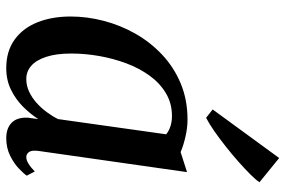

<svg xmlns="http://www.w3.org/2000/svg" viewBox="-166 -716 892 599"><g transform="rotate(90 279.5 -416.0)"><path d="M450.5 -91.5Q447.5 -69.5 453.8 -61Q460 -52.5 469.5 -52.5Q478.5 -52.5 489.2 -58.8Q500 -65 514.5 -79L527.5 -54Q522 -45.5 506 -30Q490 -14.5 465.5 -2.2Q441 10 410.5 10Q380 10 362.8 -6.5Q345.5 -23 346.5 -56.5L351 -90Q335.5 -65.5 312.5 -42.5Q289.5 -19.5 259.5 -4.8Q229.5 10 192 10Q139.5 10 103.5 -15.8Q67.5 -41.5 49.2 -87Q31 -132.5 31 -191Q31 -242 44.5 -294Q58 -346 84.5 -392.8Q111 -439.5 150 -476.2Q189 -513 239.8 -534.2Q290.5 -555.5 352.5 -555.5Q378 -555.5 405.5 -549.2Q433 -543 454 -534L516.5 -554ZM398.5 -489Q388 -497.5 373.5 -502.2Q359 -507 341.5 -507Q302 -507 270.5 -488.2Q239 -469.5 215.8 -437.5Q192.5 -405.5 177.2 -364.8Q162 -324 154.2 -279.8Q146.5 -235.5 146.5 -193Q146.5 -146 156.8 -114.8Q167 -83.5 184.8 -68Q202.5 -52.5 226 -52.5Q246.5 -52.5 265.2 -61.2Q284 -70 300 -84.2Q316 -98.5 329 -116Q342 -133.5 351 -151.5ZM321 -634 472.5 -841.5 548 -780Q540.5 -768.5 523.5 -751.5Q506.5 -734.5 484 -714.5Q461.5 -694.5 436.8 -675Q412 -655.5 388.8 -639.2Q365.5 -623 347 -613.5Z"/></g></svg>

Font: Merriweather 48pt Medium
Style: Italic
Weight: 500
Italic angle: -7.8°
Version: Version 2.101